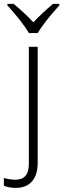

<svg xmlns="http://www.w3.org/2000/svg" viewBox="-64 -731 322 975"><path d="M16.6 223.1Q-19.5 223.1 -44.4 211.9V172.9Q-13.2 181.6 14.2 181.6Q82.5 181.6 82.5 102.1V-493.2H127.4V95.7Q127.4 156.7 98.6 189.9Q69.8 223.1 16.6 223.1ZM237.3 -703.6Q160.2 -618.7 127.4 -563H83Q48.8 -620.6 -26.4 -703.6V-711.4H5.4Q57.1 -668.9 105.5 -617.7Q154.3 -669.4 205.6 -711.4H237.3Z"/></svg>

Font: Bpm'online Open Sans Light
Style: Regular
Weight: 300
Foundry: Ascender Corporation
Version: Version 1.10